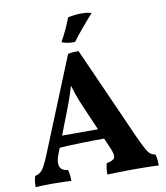

<svg xmlns="http://www.w3.org/2000/svg" viewBox="-94 -958 900 1039"><g transform="rotate(-10 355.5 -438.5)"><path d="M373.7 -682 603.3 -166.8Q624 -122.5 636.5 -99.6Q649.1 -76.8 660.6 -68.8Q672.1 -60.8 686.6 -58.3Q690.6 -45.3 692.1 -30.3Q693.6 -15.3 693.6 3Q678.4 1.5 652.2 1Q626 0.5 599.6 0.2Q573.2 0 557.2 0Q545.2 0 525.2 0.2Q505.3 0.5 483.1 1Q460.9 1.5 441.6 2Q422.4 2.5 411.3 3Q411.3 -17.4 413 -31.8Q414.8 -46.1 418.8 -58.3Q455.6 -64.8 462.6 -80.2Q469.6 -95.5 452.2 -135.2L347.6 -376.7Q327.3 -422.8 314.2 -462Q301.1 -501.1 290.2 -542.8H311.9Q299.9 -500.1 286.8 -459.8Q273.6 -419.4 256.8 -377.2L168.9 -149.6Q153.7 -109.9 161.6 -86.1Q169.6 -62.3 205.9 -58.3Q209.9 -45.6 211.7 -30.4Q213.4 -15.3 213.4 3Q202.4 2 183.6 1.5Q164.7 1 144.3 0.5Q124 0 107 0Q82 0 56.8 0.7Q31.7 1.5 17.2 3Q17.2 -13.8 18.9 -28.7Q20.7 -43.6 25.7 -57.8Q42.7 -61.3 54.7 -70.8Q66.7 -80.2 78.4 -102Q90.2 -123.7 105.7 -162.1L315.3 -677Q330.6 -680.5 343.2 -681.3Q355.9 -682 373.7 -682ZM426.5 -247.2 441.8 -191.8Q374.8 -191.8 301.2 -190Q227.6 -188.2 160.3 -183.1L175.8 -247.2ZM363.2 -733.6Q340.8 -733.6 324 -736.4Q307.2 -739.3 290.9 -745.4Q307.9 -775.7 323.7 -809.7Q339.5 -843.7 349.5 -871.5Q367.2 -875.6 385.5 -877.8Q403.7 -880.1 421.5 -880.1Q454.8 -880.1 479.5 -873.1Q448.3 -838.5 420 -804.7Q391.6 -771 363.2 -733.6Z"/></g></svg>

Font: Vollkorn
Style: Regular
Weight: 400
Designer: Friedrich Althausen
Foundry: Friedrich Althausen
Version: Version 5.001